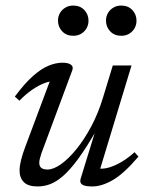

<svg xmlns="http://www.w3.org/2000/svg" viewBox="-20 -662 524 692"><path d="M270.5 -17.5 325 -194.5H328.5Q291.5 -130 261.8 -89.5Q232 -49 207 -27.5Q182 -6 160 2Q138 10 116 10Q81.5 10 66 -5.5Q50.5 -21 50.5 -47.5Q50.5 -63.5 55.8 -85Q61 -106.5 71.5 -134L167.5 -390.5L180.5 -370Q163.5 -371 141.2 -362.8Q119 -354.5 95.5 -338.2Q72 -322 50 -299L33.5 -314Q68.5 -361 98.2 -387.5Q128 -414 154.5 -425Q181 -436 205 -436Q226 -436 235.8 -428.8Q245.5 -421.5 240.5 -408.5L129.5 -110Q126 -99.5 123.8 -90.8Q121.5 -82 121.5 -75Q121.5 -63.5 128.5 -57.2Q135.5 -51 151.5 -51Q172.5 -51 199.8 -70.2Q227 -89.5 255.2 -124.2Q283.5 -159 308.8 -206.2Q334 -253.5 351 -309.5L386.5 -426H454L337 -40L337.5 -54.5Q354 -52.5 375.2 -59Q396.5 -65.5 419.8 -79.5Q443 -93.5 465 -113.5L479 -97.5Q426 -35.5 386.2 -12.8Q346.5 10 313 10Q285.5 10 276 3.2Q266.5 -3.5 270.5 -17.5ZM244 -533Q219.5 -533 204.2 -549Q189 -565 189 -587.5Q189 -602.5 196 -614.8Q203 -627 215.5 -634.5Q228 -642 244 -642Q268.5 -642 283.8 -626Q299 -610 299 -587.5Q299 -572.5 292 -560.2Q285 -548 272.8 -540.5Q260.5 -533 244 -533ZM417 -533Q392.5 -533 377.2 -549Q362 -565 362 -587.5Q362 -602.5 369 -614.8Q376 -627 388.5 -634.5Q401 -642 417 -642Q441.5 -642 456.8 -626Q472 -610 472 -587.5Q472 -572.5 465 -560.2Q458 -548 445.8 -540.5Q433.5 -533 417 -533Z"/></svg>

Font: Newsreader Text
Style: Italic
Weight: 400
Italic angle: -17°
Designer: Hugues Gentile
Foundry: Production Type
Version: Version 1.001